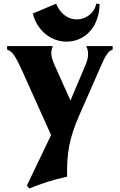

<svg xmlns="http://www.w3.org/2000/svg" viewBox="-20 -759 673 1079"><path d="M145 300C211 273 281 250 357 234C355 108 367 22 425 -110L552 -399C571 -441 588 -474 613 -480V-500H465C479 -469 479 -438 461 -395L376 -194L285 -397C266 -440 263 -469 277 -500H20V-480C52 -471 71 -435 106 -358L267 0L131 284ZM164 -683 295 -738C323 -675 368 -650 411 -650C464 -650 512 -687 521 -739L540 -736C536 -594 446 -525 354 -525C274 -525 192 -578 164 -683Z"/></svg>

Font: Sinistre Bold
Style: Regular
Weight: 900
Designer: Jules Durand
Foundry: Collletttivo
Version: Version 69.420;Glyphs 3.2 (3217)